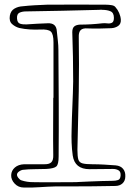

<svg xmlns="http://www.w3.org/2000/svg" viewBox="-20 -734 601 858"><path d="M219 -297V-545Q219 -582 207 -593Q195 -604 159 -602Q136 -601 112.5 -602.5Q89 -604 66 -609Q48 -614 34 -626.5Q20 -639 24 -664Q28 -686 44.5 -695.5Q61 -705 81 -706Q108 -709 135 -710.5Q162 -712 189 -713Q322 -714 454 -713Q465 -713 478 -711Q491 -709 496 -702Q506 -691 512.5 -676Q519 -661 520 -646Q521 -627 508 -618Q495 -609 477 -608Q451 -607 425 -606.5Q399 -606 373 -607Q350 -609 340.5 -599.5Q331 -590 332 -567Q334 -447 332 -327Q331 -262 329 -196.5Q327 -131 326 -65Q326 -35 330 -21.5Q334 -8 348.5 -4Q363 0 393 0Q419 0 445 1.5Q471 3 497 5Q519 7 530 20.5Q541 34 540 54Q540 74 527.5 85.5Q515 97 495 97Q446 98 396.5 98.5Q347 99 297 99H228Q192 100 157 102.5Q122 105 86 104Q62 104 45.5 86.5Q29 69 30 48Q31 28 46.5 14.5Q62 1 88 0H175Q199 1 209 -8.5Q219 -18 218 -42Q217 -106 217.5 -169.5Q218 -233 218 -297ZM319 80Q319 80 336.5 79Q354 78 381 77Q408 76 435.5 75Q463 74 484 74Q497 74 507.5 70.5Q518 67 519 50Q520 33 509.5 27Q499 21 485 21Q459 21 432.5 21.5Q406 22 380 22Q314 22 305 -39Q301 -68 300 -96.5Q299 -125 300 -153Q301 -207 303.5 -261.5Q306 -316 307 -370Q307 -425 306 -480Q305 -535 303 -590Q303 -608 311.5 -615.5Q320 -623 337 -624Q387 -624 438 -630Q448 -631 460 -629.5Q472 -628 480.5 -632.5Q489 -637 489 -654Q489 -677 474 -683.5Q459 -690 437 -690Q433 -691 430 -690.5Q427 -690 423 -690Q341 -688 259.5 -686Q178 -684 96 -683Q80 -683 67.5 -677.5Q55 -672 56 -652Q57 -632 70 -628Q83 -624 99 -625Q123 -627 146.5 -628Q170 -629 193 -630Q232 -632 234 -594Q236 -573 238.5 -552Q241 -531 241 -510Q242 -391 242.5 -272Q243 -153 242 -34Q242 0 232 9.5Q222 19 187 21Q161 22 134.5 22Q108 22 81 25Q74 26 65.5 32Q57 38 56 45Q55 52 62 61Q69 70 76 72Q88 76 101 78Q114 80 127 80Q175 81 223 80.5Q271 80 319 80Z"/></svg>

Font: Shizuru
Style: Regular
Weight: 400
Version: Version 1.000